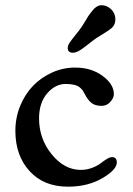

<svg xmlns="http://www.w3.org/2000/svg" viewBox="-20 -699 508 732"><path d="M332.5 -543Q325.7 -537.6 314.7 -529.1Q303.7 -520.5 299.3 -517.3Q294.9 -514.2 287.8 -509.3Q280.8 -504.4 276.9 -502.7Q272.9 -501 267.8 -499.5Q262.7 -498 257.8 -498Q238.3 -498 238.3 -516.1Q238.3 -521 240 -525.9Q241.7 -530.8 246.1 -537.1Q250.5 -543.5 254.4 -548.6Q258.3 -553.7 266.6 -564.2Q274.9 -574.7 280.8 -582Q293.5 -598.6 305.7 -619.6Q317.9 -640.6 324.7 -648.9Q346.2 -679.2 366.7 -679.2Q387.2 -679.2 403.6 -663.8Q419.9 -648.4 419.9 -625Q419.9 -604 404.8 -591.3Q394.5 -582.5 370.4 -568.1Q346.2 -553.7 332.5 -543ZM266.6 -441.4Q328.1 -441.4 371.1 -409.7Q414.1 -377.9 414.1 -340.3Q414.1 -325.7 400.6 -310.5Q387.2 -295.4 367.7 -295.4Q342.8 -295.4 328.9 -306.4Q314.9 -317.4 301.8 -342.8Q298.3 -350.1 295.2 -354.5Q292 -358.9 284.4 -365.5Q276.9 -372.1 263.2 -375.5Q249.5 -378.9 230.5 -378.9Q190.4 -378.9 159.7 -342.8Q128.9 -306.6 128.9 -247.6Q128.9 -169.9 177.2 -110.6Q225.6 -51.3 287.6 -51.3Q310.1 -51.3 330.3 -58.8Q350.6 -66.4 362.5 -75.7Q374.5 -85 386.7 -92.5Q398.9 -100.1 407.2 -100.1Q425.3 -100.1 425.3 -79.6Q425.3 -51.8 369.9 -19.5Q314.5 12.7 239.3 12.7Q147 12.7 92.8 -46.6Q38.6 -106 38.6 -200.2Q38.6 -250.5 57.1 -295.7Q75.7 -340.8 106.7 -372.6Q137.7 -404.3 179.4 -422.9Q221.2 -441.4 266.6 -441.4Z"/></svg>

Font: Cooper* Medium
Style: Regular
Weight: 500
Designer: Owen Earl
Foundry: indestructible type*
Version: Version 0.001